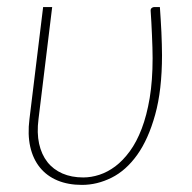

<svg xmlns="http://www.w3.org/2000/svg" viewBox="-20 -513 541 541"><path d="M430.5 -493Q431.5 -476.5 432.8 -458.2Q434 -440 434.8 -422.2Q435.5 -404.5 436 -387.8Q436.5 -371 436.5 -357.5Q436.5 -259 417.2 -189.8Q398 -120.5 366.5 -76.5Q335 -32.5 294.2 -12.2Q253.5 8 211 8Q172 8 142 -4.5Q112 -17 92.5 -41Q73 -65 65.2 -99.5Q57.5 -134 63 -177.5L101.5 -493H127L88.5 -177.5Q83.5 -138.5 90.2 -108Q97 -77.5 113.5 -56.5Q130 -35.5 155.8 -24.2Q181.5 -13 214.5 -13Q237 -13 260 -20.5Q283 -28 304.8 -44.2Q326.5 -60.5 345.8 -86.8Q365 -113 379.2 -150.2Q393.5 -187.5 401.8 -236.8Q410 -286 410 -349Q410 -362 409.5 -379Q409 -396 408.2 -414.2Q407.5 -432.5 406.5 -450Q405.5 -467.5 404.5 -482Q404 -487.5 407.2 -490.2Q410.5 -493 413.5 -493Z"/></svg>

Font: Lato ExtraLight
Style: Italic
Weight: 275
Italic angle: -7°
Designer: Lukasz Dziedzic with Adam Twardoch and Botio Nikoltchev
Foundry: tyPoland Lukasz Dziedzic
Version: Version 2.015; 2015-08-06; http://www.latofonts.com/